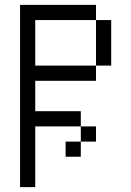

<svg xmlns="http://www.w3.org/2000/svg" viewBox="-20 -645 540 790"><path d="M375 -62.5V-125H312.5V-62.5H250V0H312.5V-62.5ZM62.5 -625Q62.5 -625 62.5 125H125Q125 125 125 -125H312.5V-187.5H125Q125 -187.5 125 -312.5H375V-375H125V-562.5H375V-375H437.5V-562.5H375V-625Z"/></svg>

Font: Unifont
Style: Regular
Weight: 500
Version: Version 15.1.04